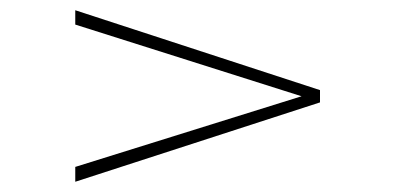

<svg xmlns="http://www.w3.org/2000/svg" viewBox="-20 -543 772 375"><path d="M605 -367V-343L127 -188V-217L569 -355L127 -495V-523Z"/></svg>

Font: FreesentationVF
Style: Regular
Weight: 400
Designer: glyphs from Roboto by Christian Robertson / Hangul glyphs from Noto Sans CJK(Source Han Sans) by Jang Soo-young and Kang
Foundry: PT&
Version: Version 2.001;Glyphs 3.3.1 (3343)